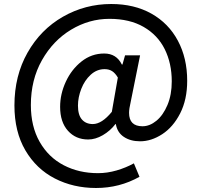

<svg xmlns="http://www.w3.org/2000/svg" viewBox="-20 -859 1008 958"><path d="M52 -333Q52 -481 117.5 -596.5Q183 -712 294 -775.5Q405 -839 535 -839Q650 -839 735.5 -791Q821 -743 867.5 -656Q914 -569 914 -456Q914 -362 879 -293.5Q844 -225 789.5 -189.5Q735 -154 679 -154Q631 -154 598 -176Q565 -198 558 -240H556Q530 -206 493 -184.5Q456 -163 420 -163Q358 -163 319 -206.5Q280 -250 280 -326Q280 -390 308.5 -451.5Q337 -513 387 -552.5Q437 -592 500 -592Q561 -592 588 -537H591L604 -583H679L632 -350Q624 -316 624 -296Q624 -229 691 -229Q727 -229 760.5 -256.5Q794 -284 815.5 -335Q837 -386 837 -453Q837 -543 802 -613.5Q767 -684 697 -724.5Q627 -765 526 -765Q425 -765 335 -711Q245 -657 189.5 -559Q134 -461 134 -335Q134 -228 178 -151Q222 -74 298 -34.5Q374 5 469 5Q515 5 561.5 -8.5Q608 -22 648 -44L676 23Q577 79 459 79Q346 79 253.5 31.5Q161 -16 106.5 -109Q52 -202 52 -333ZM538 -301 568 -472Q555 -494 539.5 -504Q524 -514 502 -514Q463 -514 432.5 -486Q402 -458 385.5 -415.5Q369 -373 369 -332Q369 -285 389 -262.5Q409 -240 443 -240Q488 -240 538 -301Z"/></svg>

Font: Sinter Medium
Style: Regular
Weight: 500
Foundry: Adobe & rsms
Version: Version 1.000